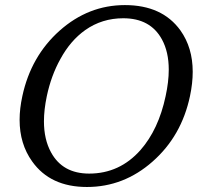

<svg xmlns="http://www.w3.org/2000/svg" viewBox="-20 -728 778 755"><path d="M532.2 -137.7Q603.5 -218.8 631.3 -350.1Q643.6 -406.7 643.6 -454.1Q643.6 -523.9 616.7 -573.2Q571.3 -656.2 464.8 -656.2Q381.3 -656.2 315.4 -609.9Q256.8 -568.4 217.3 -495.6Q181.2 -430.7 164.1 -350.1Q152.8 -296.4 152.8 -251Q152.8 -179.7 180.7 -128.9Q226.1 -45.4 330.6 -45.4Q450.2 -45.4 532.2 -137.7ZM689.5 -608.4Q737.8 -540.5 737.8 -445.8Q737.8 -400.9 727.1 -350.1Q693.8 -192.9 580.1 -92.8Q466.8 7.3 321.8 7.3Q177.7 7.3 106.4 -93.3Q57.1 -162.1 57.1 -256.8Q57.1 -300.8 67.9 -350.1Q101.6 -506.8 214.4 -607.4Q327.6 -708 471.2 -708Q617.7 -708 689.5 -608.4Z"/></svg>

Font: inglobal
Style: Italic
Weight: 400
Italic angle: -12°
Designer: Andrey Kochetov, Denis Davydov, Evgeny Yurtaev
Foundry: inglobal
Version: Version 1.00 September 25, 2014, initial release